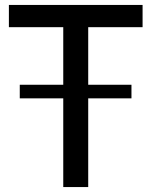

<svg xmlns="http://www.w3.org/2000/svg" viewBox="-20 -757 613 777"><path d="M60 -359V-414H512V-359ZM236 0V-647H16V-737H557V-647H337V0Z"/></svg>

Font: Exo Thin Medium
Style: Regular
Weight: 500
Version: Version 2.000